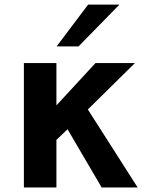

<svg xmlns="http://www.w3.org/2000/svg" viewBox="-20 -824 642 844"><path d="M229 -620.1H325.2L504.9 -803.7H367.2ZM85 0H228V-209L276.9 -255.9L426.8 0H585L366.2 -342.8L573.2 -546.9H399.9L228 -360.8V-546.9H85Z"/></svg>

Font: Hack
Style: Bold
Weight: 700
Monospace: yes
Designer: Christopher Simpkins
Foundry: Christopher Simpkins
Version: Version 2.010